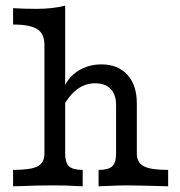

<svg xmlns="http://www.w3.org/2000/svg" viewBox="-20 -652 629 672"><path d="M135.5 -115.3V-495.2Q135.5 -533.9 110.5 -550Q85.5 -566.1 25.8 -566.1V-623.4Q66.9 -621 108.1 -621Q164.5 -621 208.1 -632.3V-115.3Q208.1 -83.1 221.4 -70.2Q234.7 -57.3 269.4 -57.3V0Q258.1 -0.8 246.8 -0.8Q215.3 -3.2 171 -3.2Q107.3 -3.2 59.7 -0.8L25.8 0V-57.3Q87.9 -57.3 111.7 -69.8Q135.5 -82.3 135.5 -115.3ZM386.3 -115.3V-283.9Q386.3 -321 367.3 -340.7Q348.4 -360.5 313.7 -360.5Q279 -360.5 251.2 -340.3Q223.4 -320.2 200 -278.2L202.4 -341.9Q217.7 -381.5 253.6 -404Q289.5 -426.6 334.7 -426.6Q392.7 -426.6 425.8 -390.3Q458.9 -354 458.9 -290.3V-115.3Q458.9 -83.1 483.1 -70.2Q507.3 -57.3 568.5 -57.3V0Q455.6 -3.2 423.4 -3.2Q399.2 -3.2 325 0V-57.3Q359.7 -57.3 373 -70.2Q386.3 -83.1 386.3 -115.3Z"/></svg>

Font: Playfair Micro SmCond SmLight
Style: Regular
Weight: 360
Width: 4
Designer: Claus Eggers Sørensen
Foundry: Claus Eggers Sørensen
Version: Version 2.100;Glyphs 3.2 (3219)